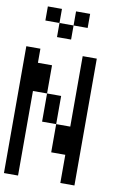

<svg xmlns="http://www.w3.org/2000/svg" viewBox="-106 -1142 712 1118"><g transform="rotate(10 250.0 -583.0)"><path d="M0 -83.3V-833.3H83.3V-750H166.7V-583.3H83.3V-83.3ZM166.7 -416.7V-583.3H250V-416.7ZM166.7 -1000H83.3V-1083.3H166.7ZM166.7 -916.7V-1000H250V-916.7ZM333.3 -83.3V-250H250V-416.7H333.3V-833.3H416.7V-83.3ZM333.3 -1000H250V-1083.3H333.3Z"/></g></svg>

Font: GalmuriMono11 Regular
Style: Regular
Weight: 400
Designer: Lee Minseo (quiple)
Version: Version 2.399;hotconv 1.1.1;makeotfexe 2.6.0 DEVELOPMENT